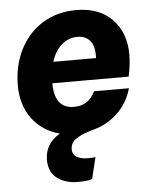

<svg xmlns="http://www.w3.org/2000/svg" viewBox="-52 -554 639 810"><g transform="rotate(-5 267.5 -148.5)"><path d="M497 -211H174Q174 -104 256 -104Q289 -104 310.5 -118.5Q332 -133 346 -162H494Q478 -106 441.5 -67.5Q405 -29 355 -9H356L349 -7Q341 -4 316 3Q273 16 252 32Q231 48 231 74Q231 97 250 107Q269 117 296 117Q312 117 328 115L306 206Q287 213 244 213Q193 213 158 187Q123 161 123 109Q123 41 187 3Q113 -16 70.5 -74Q28 -132 28 -214Q28 -297 61.5 -364.5Q95 -432 157 -471Q219 -510 301 -510Q398 -510 453 -453Q508 -396 508 -305Q508 -260 497 -211ZM186 -301H367V-314Q367 -355 348 -376Q329 -397 297 -397Q258 -397 229 -371.5Q200 -346 186 -301Z"/></g></svg>

Font: CBA Beacon Sans Extra Bold
Style: Italic
Weight: 800
Italic angle: -13°
Designer: Wei Huang
Foundry: Wei Huang
Version: Version 1.002